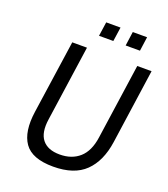

<svg xmlns="http://www.w3.org/2000/svg" viewBox="-162 -1018 999 1141"><g transform="rotate(20 338.0 -447.0)"><path d="M307.5 10Q173.5 10 125 -59.2Q76.5 -128.5 95.5 -259.5L162.5 -723H255.5L187 -245.5Q174 -158 208.8 -114.5Q243.5 -71 319.5 -71Q395.5 -71 444 -114Q492.5 -157 505 -245.5L573.5 -723H664L596.5 -250Q578.5 -125 509.2 -57.5Q440 10 307.5 10ZM467 -814 479.5 -903.5H570L557.5 -814ZM298.5 -814 311.5 -903.5H402L389 -814Z"/></g></svg>

Font: Public Sans
Style: Italic
Weight: 400
Italic angle: -8°
Designer: The Public Sans project authors (U.S. Web Design System). Libre Franklin designed by Pablo Impallari and Rodrigo Fuenzal
Version: Version 1.008; ttfautohint (v1.8.1) -l 8 -r 50 -G 200 -x 14 